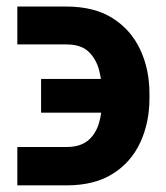

<svg xmlns="http://www.w3.org/2000/svg" viewBox="-20 -556 506 584"><path d="M32.7 -108.9H182.6Q223.1 -108.9 246.8 -127.9Q270.5 -147 280.8 -180.7Q291 -214.4 290.5 -257.3V-271Q290.5 -307.1 281.7 -341.6Q272.9 -376 249.8 -398.4Q226.6 -420.9 181.6 -420.9H32.7V-536.1H181.6Q266.1 -536.1 322 -501Q377.9 -465.8 406.2 -405.8Q434.6 -345.7 434.6 -271V-257.3Q434.6 -182.6 406.5 -122.3Q378.4 -62 322.5 -27.1Q266.6 7.8 182.6 7.8H32.7ZM105 -213.4V-315.9H344.7V-213.4Z"/></svg>

Font: Inter 24pt
Style: Bold
Weight: 700
Designer: Rasmus Andersson
Foundry: rsms
Version: Version 4.001;git-66647c0bb